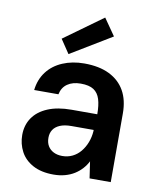

<svg xmlns="http://www.w3.org/2000/svg" viewBox="-87 -840 757 920"><g transform="rotate(10 291.5 -380.0)"><path d="M236 12Q176 12 135.5 -10Q95 -32 75.5 -69Q56 -106 56 -149Q56 -197 80.5 -233Q105 -269 152.5 -289Q200 -309 268 -309H393Q393 -353 384 -382Q375 -411 353 -425.5Q331 -440 290 -440Q251 -440 225.5 -422.5Q200 -405 193 -371H75Q81 -423 109.5 -460.5Q138 -498 185 -518Q232 -538 290 -538Q363 -538 412.5 -513.5Q462 -489 487.5 -444Q513 -399 513 -334V0H410L398 -81Q388 -61 372.5 -44Q357 -27 337 -14.5Q317 -2 291.5 5Q266 12 236 12ZM262 -83Q289 -83 311.5 -94Q334 -105 350.5 -125Q367 -145 377 -171Q387 -197 389 -226V-232H281Q247 -232 225 -222.5Q203 -213 192.5 -196.5Q182 -180 182 -158Q182 -134 192 -117.5Q202 -101 220 -92Q238 -83 262 -83ZM207 -569 162 -636 350 -772 407 -690Z"/></g></svg>

Font: DM Sans 9pt
Style: Semibold
Weight: 600
Designer: Colophon Foundry, Jonny Pinhorn
Foundry: Colophon Foundry
Version: Version 4.004;gftools[0.9.30]